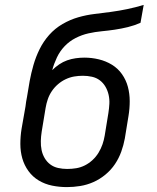

<svg xmlns="http://www.w3.org/2000/svg" viewBox="-20 -755 640 783"><path d="M253 8Q222 8 192.5 2Q163 -4 138 -19Q113 -34 96 -57.5Q79 -81 71 -109Q63 -137 63 -168Q63 -199 68 -230L84 -321Q85 -331 86.5 -340Q88 -349 90 -359Q95 -392 101 -424.5Q107 -457 116.5 -490Q126 -523 141.5 -554.5Q157 -586 180.5 -612.5Q204 -639 235 -657Q266 -675 299 -684.5Q332 -694 365.5 -698Q399 -702 432.5 -706.5Q466 -711 499.5 -718Q533 -725 566 -735L553 -662Q528 -651 501.5 -644.5Q475 -638 448 -634Q421 -630 394.5 -627.5Q368 -625 341 -619Q314 -613 288.5 -600Q263 -587 243.5 -566.5Q224 -546 212 -520.5Q200 -495 193 -469Q206 -482 221.5 -492.5Q237 -503 254 -509Q271 -515 289 -517.5Q307 -520 324 -520Q354 -520 383 -513Q412 -506 436.5 -491Q461 -476 477.5 -452.5Q494 -429 501.5 -401Q509 -373 509 -342.5Q509 -312 504 -282L489 -190Q484 -163 474.5 -136.5Q465 -110 449 -86Q433 -62 410 -43Q387 -24 361 -12.5Q335 -1 307.5 3.5Q280 8 253 8ZM254 -66Q273 -66 291 -69Q309 -72 326 -80.5Q343 -89 357.5 -102.5Q372 -116 382 -132.5Q392 -149 398 -166.5Q404 -184 407 -202L422 -294Q425 -313 426 -331.5Q427 -350 423 -368Q419 -386 410 -401.5Q401 -417 387 -427.5Q373 -438 355 -442Q337 -446 318 -446Q300 -446 282.5 -443Q265 -440 248 -432Q231 -424 216.5 -411.5Q202 -399 191.5 -383.5Q181 -368 175 -350.5Q169 -333 166 -315L150 -218Q147 -199 146.5 -180Q146 -161 149.5 -143.5Q153 -126 162 -110.5Q171 -95 185 -84.5Q199 -74 217 -70Q235 -66 254 -66Z"/></svg>

Font: Iosevka Slab Extended
Style: Italic
Weight: 400
Width: 7
Italic angle: -9°
Monospace: yes
Designer: Belleve Invis
Foundry: Belleve Invis
Version: Version 11.1.0; ttfautohint (v1.8.3)